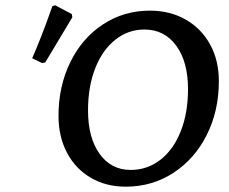

<svg xmlns="http://www.w3.org/2000/svg" viewBox="-20 -690 862 722"><path d="M200 -254Q200 -366 244.5 -456.5Q289 -547 367.5 -598.5Q446 -650 544 -650Q619 -650 678 -616.5Q737 -583 770 -523Q803 -463 803 -385Q803 -273 757.5 -182.5Q712 -92 632 -40Q552 12 453 12Q379 12 321.5 -21.5Q264 -55 232 -115.5Q200 -176 200 -254ZM687 -355Q687 -458 642.5 -518.5Q598 -579 523 -579Q462 -579 413.5 -540.5Q365 -502 338 -433Q311 -364 311 -275Q311 -172 354.5 -111.5Q398 -51 471 -51Q534 -51 583 -89Q632 -127 659.5 -196Q687 -265 687 -355ZM150 -455 138 -453 101 -471Q136 -550 177 -667L188 -670L250 -637L252 -625Z"/></svg>

Font: Alegreya SC Medium
Style: Italic
Weight: 500
Italic angle: -7°
Designer: Juan Pablo del Peral
Foundry: Huerta Tipografica
Version: Version 2.007; ttfautohint (v1.6)